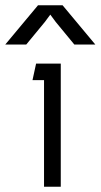

<svg xmlns="http://www.w3.org/2000/svg" viewBox="-87 -713 384 733"><path d="M145 -470.2V0H81.1V-407.2H37.1L50.8 -470.2ZM-66.9 -543 58.1 -692.9H151.9L276.9 -543H196.8L126 -628.9L105 -657.2L84 -628.9L13.2 -543Z"/></svg>

Font: Kreadon
Style: Regular
Weight: 400
Designer: kohakuno
Foundry: StudioGnu
Version: Version 1.000;Glyphs 3.1.2 (3151)